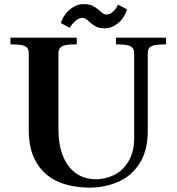

<svg xmlns="http://www.w3.org/2000/svg" viewBox="-20 -880 844 918"><path d="M117.5 -260V-625.5Q117.5 -643.5 108.8 -652.5Q100 -661.5 81.5 -664.8Q63 -668 30 -668V-700H347V-668Q314 -668 295.8 -664.8Q277.5 -661.5 268.5 -652.2Q259.5 -643 259.5 -625.5V-262Q259.5 -186.5 281.5 -132.8Q303.5 -79 344 -51Q384.5 -23 439.5 -23Q484 -23 525.8 -43.5Q567.5 -64 594.5 -108.8Q621.5 -153.5 621.5 -221V-625.5Q621.5 -643 612.5 -652.2Q603.5 -661.5 585.2 -664.8Q567 -668 534.5 -668V-700H774V-668Q741 -668 722.5 -664.8Q704 -661.5 695.2 -652.5Q686.5 -643.5 686.5 -625.5V-255Q686.5 -156.5 645.2 -95.5Q604 -34.5 541.2 -8.8Q478.5 17 409 17Q327.5 17 262.5 -9.2Q197.5 -35.5 157.5 -97.2Q117.5 -159 117.5 -260ZM406.5 -776.5Q397 -785.5 390 -790Q383 -794.5 374.5 -794.5Q357.5 -794.5 340.8 -780Q324 -765.5 314 -747L271 -769.5Q277 -791 292.5 -812Q308 -833 331.2 -846.8Q354.5 -860.5 381 -860.5Q407.5 -860.5 423.5 -852Q439.5 -843.5 457 -828.5Q467.5 -819 474.2 -814.8Q481 -810.5 489.5 -810.5Q506.5 -810.5 521.5 -825.2Q536.5 -840 544 -858L587 -835.5Q582 -814 566.8 -793Q551.5 -772 529 -758.2Q506.5 -744.5 481 -744.5Q454.5 -744.5 438.5 -753Q422.5 -761.5 406.5 -776.5Z"/></svg>

Font: Didactic
Style: Regular
Weight: 400
Designer: Tyler Finck
Foundry: Etcetera Type Co
Version: Version 3.007;FEAKit 1.0